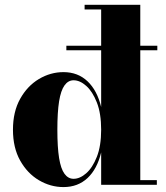

<svg xmlns="http://www.w3.org/2000/svg" viewBox="-20 -770 692 800"><path d="M256.5 -560.5V-579.5H635.5V-560.5ZM244.5 9.5Q190.5 9.5 142.2 -19Q94 -47.5 64 -101Q34 -154.5 34 -229.5Q34 -304.5 64 -358.2Q94 -412 142.2 -440.8Q190.5 -469.5 244.5 -469.5Q304.5 -469.5 344.8 -431.2Q385 -393 401.5 -324V-730.5H332.5V-750H564.5V-19.5H633.5V0H401.5V-135Q385 -66 344.8 -28.2Q304.5 9.5 244.5 9.5ZM286.5 -25Q313 -25 339.2 -48Q365.5 -71 383.5 -116.5Q401.5 -162 401.5 -229.5Q401.5 -297.5 383.5 -343.2Q365.5 -389 339.2 -412.2Q313 -435.5 286.5 -435.5Q264 -435.5 248.8 -414.2Q233.5 -393 226.2 -347.8Q219 -302.5 219 -229.5Q219 -156.5 226.2 -111.5Q233.5 -66.5 248.8 -45.8Q264 -25 286.5 -25Z"/></svg>

Font: Bodoni Moda 11pt ExtraBold
Style: Regular
Weight: 800
Designer: Owen Earl
Foundry: indestructible type
Version: Version 2.004